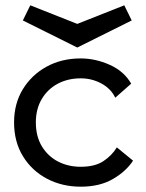

<svg xmlns="http://www.w3.org/2000/svg" viewBox="-20 -697 549 723"><path d="M284 6Q214 6 157 -24Q100 -54 66.5 -108.5Q33 -163 33 -236Q33 -307 66 -361Q99 -415 155.5 -446Q212 -477 284 -477Q339 -477 393 -453Q447 -429 474 -382L414 -329Q398 -363 362 -382.5Q326 -402 284 -402Q236 -402 198 -382Q160 -362 137.5 -324.5Q115 -287 115 -236Q115 -183 138 -145.5Q161 -108 199 -88.5Q237 -69 284 -69Q337 -69 369 -90Q401 -111 420 -142L481 -92Q454 -51 404.5 -22.5Q355 6 284 6ZM271 -518 66 -620 94 -677 271 -607 448 -677 476 -620Z"/></svg>

Font: Lil Grotesk Medium
Style: Regular
Weight: 500
Designer: Bastien Sozeau
Foundry: NBR — Bastien Sozeau
Version: Version 3.003; ttfautohint (v1.8.4.7-5d5b);gftools[0.9.33]